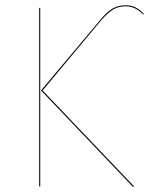

<svg xmlns="http://www.w3.org/2000/svg" viewBox="-20 -710 581 730"><path d="M136 -366 361 -634Q386 -665 408 -677.5Q430 -690 458 -690Q498 -690 527 -657L524 -655Q495 -686 458 -686Q431 -686 410.5 -674Q390 -662 364 -632L142 -366L491 0H485ZM133 -1H129V-680H133Z"/></svg>

Font: FiraGO Four
Style: Regular
Weight: 100
Designer: bBox Type
Foundry: bBox Type GmbH
Version: Version 1.001